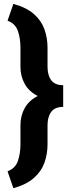

<svg xmlns="http://www.w3.org/2000/svg" viewBox="-20 -800 368 994"><path d="M49.3 -779.8Q117.2 -761.2 155.5 -727.3Q193.8 -693.4 210 -648.7Q226.1 -604 226.1 -552.7V-454.6Q226.1 -410.6 245.1 -384.8Q264.2 -358.9 307.1 -358.9V-277.3Q228.5 -277.3 179.9 -300.8Q131.3 -324.2 108.6 -364.5Q85.9 -404.8 85.9 -454.6V-552.7Q85.9 -602.1 72.5 -640.1Q59.1 -678.2 19 -692.9ZM19 86.9Q59.1 71.8 72.5 33.7Q85.9 -4.4 85.9 -53.2V-151.9Q85.9 -201.7 108.6 -241.7Q131.3 -281.7 179.9 -305.4Q228.5 -329.1 307.1 -329.1V-246.6Q264.2 -246.6 245.1 -220.7Q226.1 -194.8 226.1 -151.9V-53.2Q226.1 -2 210 42.7Q193.8 87.4 155.5 121.3Q117.2 155.3 49.3 174.3Z"/></svg>

Font: Heebo ExtraBold
Style: Regular
Weight: 800
Designer: Oded Ezer
Foundry: Ezer Type House
Version: Version 3.100